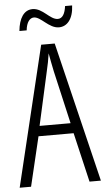

<svg xmlns="http://www.w3.org/2000/svg" viewBox="-60 -988 534 975"><g transform="rotate(-5 207.0 -500.5)"><path d="M68 -844H105C109 -885 126 -906 147 -906C183 -906 219 -845 270 -845C311 -845 343 -880 346 -950H310C305 -912 292 -888 268 -888C228 -888 196 -949 144 -949C99 -949 74 -907 68 -844ZM356 -51H414L241 -765H172L0 -51H58L118 -303H297ZM224 -625 286 -355H128L188 -625C196 -660 202 -688 206 -718C211 -688 217 -660 224 -625Z"/></g></svg>

Font: Noto Sans Tamil UI ExtraCondensed Light
Style: Regular
Weight: 300
Width: 2
Designer: Jelle Bosma - Monotype Design Team
Foundry: Monotype Imaging Inc.
Version: Version 2.004